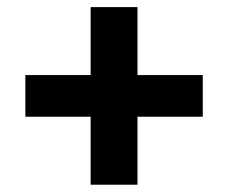

<svg xmlns="http://www.w3.org/2000/svg" viewBox="-20 -592 642 540"><path d="M234.9 -572V-72.5H366.7V-572ZM51.3 -263.7H550.3V-380.9H51.3Z"/></svg>

Font: Giphurs
Style: Regular
Weight: 400
Version: Version 2.010